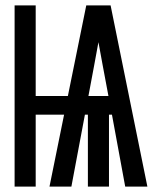

<svg xmlns="http://www.w3.org/2000/svg" viewBox="-20 -690 590 710"><path d="M34 0V-670H112V-335H231L299 -670H389L525 0H443L394 -266H383V0H305V-266H294L244 0H163L217 -266H112V0ZM307 -335H381L360 -447Q356 -469 352 -490.5Q348 -512 344 -534Q340 -512 336 -490.5Q332 -469 328 -447Z"/></svg>

Font: Lode Dark Term
Style: Bold
Weight: 700
Monospace: yes
Designer: Belleve Invis
Foundry: Belleve Invis
Version: Version 29.2.0